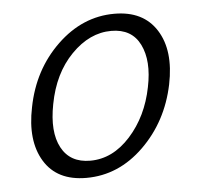

<svg xmlns="http://www.w3.org/2000/svg" viewBox="-39 -458 527 503"><g transform="rotate(-5 224.5 -207.0)"><path d="M169 4Q92 4 58.5 -51Q25 -106 43 -193Q62 -290 128.5 -354Q195 -418 279 -418Q355 -418 389.5 -363.5Q424 -309 406 -221Q386 -125 320 -60.5Q254 4 169 4ZM183 -40Q242 -40 288.5 -91.5Q335 -143 350 -219Q364 -287 342.5 -330.5Q321 -374 267 -374Q210 -374 162 -325Q114 -276 99 -196Q85 -124 107.5 -82Q130 -40 183 -40Z"/></g></svg>

Font: EauTest Semilight
Style: Italic
Weight: 300
Italic angle: -12°
Designer: Christian Thalmann (Catharsis Fonts)
Version: Version 0.001;PS 000.001;hotconv 1.0.88;makeotf.lib2.5.64775